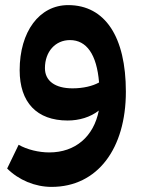

<svg xmlns="http://www.w3.org/2000/svg" viewBox="-20 -502 559 752"><path d="M53 65 8 158C53 203 117 230 182 230C362 230 473 80 473 -143C473 -357 392 -482 247 -482C134 -482 57 -378 57 -227C57 -101 124 -30 245 -30C290 -30 334 -43 367 -69C347 33 275 95 173 95C132 95 86 84 53 65ZM156 -235C156 -300 197 -345 254 -345C319 -345 359 -289 368 -179C343 -165 306 -156 264 -156C196 -156 156 -185 156 -235Z"/></svg>

Font: Wafeq
Style: Bold
Weight: 700
Designer: Rasmus Andersson & Azza Alameddine
Foundry: Google & TypeTogether
Version: Version 3.000;FEAKit 1.0